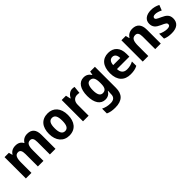

<svg xmlns="http://www.w3.org/2000/svg" viewBox="283 -1900 3483 3483"><g transform="rotate(-45 2024.0 -158.5)"><path d="M655 -557C590 -557 538 -529 506 -476H499C474 -526 427 -557 353 -557C283 -557 230 -527 203 -477H197L178 -547H67V0H210V-258C210 -375 231 -438 304 -438C352 -438 375 -401 375 -320V0H518V-274C518 -381 542 -438 611 -438C660 -438 683 -403 683 -320V0H827V-357C827 -495 768 -557 655 -557Z M1422 -274C1422 -456 1323 -557 1180 -557C1021 -557 934 -450 934 -274C934 -102 1028 10 1177 10C1337 10 1422 -103 1422 -274ZM1080 -274C1080 -385 1109 -443 1178 -443C1248 -443 1276 -384 1276 -274C1276 -164 1248 -103 1179 -103C1109 -103 1080 -164 1080 -274Z M1811 -557C1749 -557 1698 -510 1670 -455H1663L1643 -547H1533V0H1677V-278C1676 -374 1734 -416 1795 -416C1820 -416 1838 -414 1852 -410L1866 -550C1850 -554 1829 -557 1811 -557Z M2102 -557C1985 -557 1911 -453 1911 -271C1911 -91 1984 10 2100 10C2168 10 2211 -20 2241 -71H2246C2244 -49 2242 -18 2242 1V13C2242 87 2198 123 2121 123C2052 123 1998 110 1940 82V205C1993 230 2050 240 2125 240C2304 240 2385 153 2385 -7V-547H2263L2250 -477H2245C2212 -529 2168 -557 2102 -557ZM2147 -440C2220 -440 2248 -388 2248 -276V-252C2248 -152 2219 -106 2150 -106C2088 -106 2057 -158 2057 -269C2057 -381 2088 -440 2147 -440Z M2732 -556C2586 -556 2495 -458 2495 -270C2495 -86 2592 10 2750 10C2826 10 2878 -2 2928 -28V-140C2874 -112 2827 -100 2766 -100C2684 -100 2641 -148 2639 -235H2957V-308C2957 -465 2873 -556 2732 -556ZM2735 -451C2793 -451 2822 -403 2823 -334H2641C2646 -413 2681 -451 2735 -451Z M3353 -557C3285 -557 3232 -528 3201 -475H3194L3176 -547H3065V0H3208V-259C3208 -380 3232 -438 3309 -438C3363 -438 3385 -398 3385 -320V0H3528V-358C3528 -493 3462 -557 3353 -557Z M4012 -161C4012 -250 3963 -291 3876 -330C3790 -369 3769 -380 3769 -409C3769 -435 3792 -450 3833 -450C3872 -450 3921 -434 3965 -412L4005 -514C3949 -542 3895 -557 3832 -557C3711 -557 3632 -501 3632 -402C3632 -316 3679 -273 3765 -235C3853 -197 3874 -181 3874 -151C3874 -120 3850 -103 3797 -103C3748 -103 3684 -120 3633 -147V-22C3684 1 3736 10 3804 10C3942 10 4012 -54 4012 -161Z"/></g></svg>

Font: Noto Sans Khmer SemiCondensed
Style: Bold
Weight: 700
Width: 4
Designer: Danh Hong and the Monotype Design Team
Foundry: Monotype Imaging Inc.
Version: Version 2.004